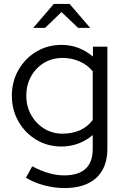

<svg xmlns="http://www.w3.org/2000/svg" viewBox="-20 -737 626 971"><path d="M307 214Q255 214 204 200.5Q153 187 111 162L143 104Q229 150 304 150Q449 150 449 16V-54Q380 4 290 4Q221 4 164 -30Q107 -64 73.5 -122.5Q40 -181 40 -253Q40 -325 73.5 -383.5Q107 -442 164 -476Q221 -510 292 -510Q379 -510 450 -451V-501H523V15Q523 111 467 162.5Q411 214 307 214ZM296 -61Q396 -61 449 -130V-376Q424 -408 383.5 -426Q343 -444 296 -444Q244 -444 202.5 -419Q161 -394 137 -350.5Q113 -307 113 -253Q113 -199 137.5 -155.5Q162 -112 203.5 -86.5Q245 -61 296 -61ZM375 -596 291 -676 208 -596H148L252 -717H332L436 -596Z"/></svg>

Font: Red Hat Display VF
Style: Regular
Weight: 300
Designer: Pentagram, MCKL
Foundry: Pentagram, MCKL
Version: Version 1.023